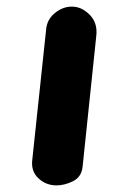

<svg xmlns="http://www.w3.org/2000/svg" viewBox="-20 -561 382 581"><path d="M150.5 0Q120 0 97 -20.8Q74 -41.5 77.5 -75.5L119.5 -471Q122 -502 146 -521.5Q170 -541 197.5 -541Q227 -541 251.2 -516.5Q275.5 -492 271.5 -454L230 -57Q227 -26 201.5 -13Q176 0 150.5 0Z"/></svg>

Font: Edu NSW ACT Hand Pre
Style: Regular
Weight: 400
Designer: Tina and Corey Anderson, Eben Sorkin, Mirko Velimirovic
Foundry: Sorkin Type Co.
Version: Version 2.000